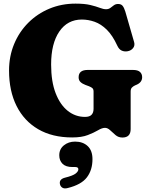

<svg xmlns="http://www.w3.org/2000/svg" viewBox="-20 -740 830 1061"><path d="M702 -27Q702 20 656.5 20Q634.5 20 618.5 6.5Q602.5 -7 588.8 -20.2Q575 -33.5 560 -33.5Q544 -33.5 521.8 -20.2Q499.5 -7 465.5 6.2Q431.5 19.5 379 19.5Q269 19.5 191 -26Q113 -71.5 71.5 -154.5Q30 -237.5 30 -350Q30 -429 58 -496.5Q86 -564 136.2 -614.2Q186.5 -664.5 253.2 -692.2Q320 -720 397.5 -720Q448 -720 479.8 -712.2Q511.5 -704.5 531.2 -696.8Q551 -689 566 -689Q580 -689 589.8 -696.2Q599.5 -703.5 609.2 -710.8Q619 -718 632.5 -718Q649 -718 657.2 -708.2Q665.5 -698.5 672.5 -676L721 -508Q726.5 -489 716 -475Q705.5 -461 686.5 -457Q668.5 -453.5 653 -460.2Q637.5 -467 628 -488Q602 -544.5 570.2 -575.8Q538.5 -607 503.2 -619.5Q468 -632 432.5 -632Q353 -632 307.8 -565.8Q262.5 -499.5 262.5 -383.5Q262.5 -289.5 287.5 -225Q312.5 -160.5 354.8 -127.2Q397 -94 449.5 -94Q475 -94 486 -105.8Q497 -117.5 497 -138.5V-234Q497 -246.5 491.2 -252.2Q485.5 -258 471.5 -263.5L452.5 -270.5Q435 -277 424.8 -286.8Q414.5 -296.5 414.5 -313Q414.5 -353.5 464.5 -353.5H715Q741.5 -353.5 753.5 -342.5Q765.5 -331.5 765.5 -313.5Q765.5 -286 736.5 -272.5L726 -268Q715.5 -263 708.8 -256Q702 -249 702 -234ZM380 183Q343.5 183 325.5 165Q307.5 147 307.5 118Q307.5 84 333 63.2Q358.5 42.5 395 42.5Q438 42.5 464.5 67.2Q491 92 491 139.5Q491 199.5 460.2 240Q429.5 280.5 354.5 299Q336 304 325.2 297.5Q314.5 291 311.5 278.5Q305 251 338.5 242Q383 231 398 219Q413 207 413 195.5Q413 183 396 183Z"/></svg>

Font: Fraunces 9pt Soft Black
Style: Regular
Weight: 900
Version: Version 1.000;[b76b70a41]